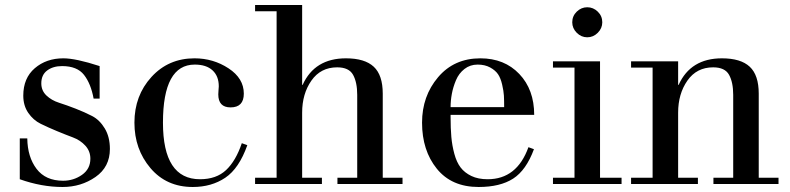

<svg xmlns="http://www.w3.org/2000/svg" viewBox="-20 -735 3154 767"><path d="M378 -471V-341H354Q343 -401 315.5 -436Q288 -471 228 -471Q192 -471 168.5 -453.5Q145 -436 145 -402Q145 -373 165.5 -353.5Q186 -334 216 -324.5Q246 -315 282 -301Q318 -287 348 -271.5Q378 -256 398.5 -222Q419 -188 419 -140Q419 -68 361.5 -28Q304 12 230 12Q146 12 59 -19V-182H89Q90 -108 126 -60.5Q162 -13 232 -13Q274 -13 307.5 -36.5Q341 -60 341 -101Q341 -131 321 -153Q301 -175 271.5 -186Q242 -197 207 -211.5Q172 -226 142.5 -240.5Q113 -255 93 -284Q73 -313 73 -353Q73 -423 119 -462.5Q165 -502 233 -502Q283 -502 378 -471Z M946 -163 968 -155Q935 -62 880 -25Q825 12 750 12Q645 12 581 -63.5Q517 -139 517 -245Q517 -353 585 -427.5Q653 -502 757 -502Q832 -502 893 -462Q954 -422 954 -361Q954 -306 901 -306Q852 -306 852 -358Q852 -366 853 -376Q854 -386 854 -390Q854 -431 829 -454Q804 -477 758 -477Q631 -477 631 -245Q631 -19 779 -19Q844 -19 883 -55.5Q922 -92 946 -163Z M999 -25H1085V-690H999V-715H1187V-396H1189Q1237 -502 1362 -502Q1437 -502 1473 -468.5Q1509 -435 1509 -361V-25H1588V0H1328V-25H1407V-356Q1407 -406 1390.5 -436Q1374 -466 1327 -466Q1261 -466 1224 -413Q1187 -360 1187 -285V-25H1266V0H999Z M2114 -276H1780V-268Q1780 -222 1783 -188Q1786 -154 1795 -120.5Q1804 -87 1820 -66Q1836 -45 1863 -32Q1890 -19 1928 -19Q2045 -19 2091 -147L2113 -139Q2082 -55 2030 -21.5Q1978 12 1892 12Q1784 12 1725 -61Q1666 -134 1666 -245Q1666 -351 1730 -426.5Q1794 -502 1899 -502Q1995 -502 2054.5 -439.5Q2114 -377 2114 -276ZM1780 -307H1994Q1994 -335 1993 -353Q1992 -371 1986 -397Q1980 -423 1969.5 -438.5Q1959 -454 1938 -465.5Q1917 -477 1888 -477Q1858 -477 1835.5 -459.5Q1813 -442 1801.5 -414.5Q1790 -387 1785 -360Q1780 -333 1780 -307Z M2275 -25V-465H2189V-490H2377V-25H2463V0H2189V-25ZM2266 -646Q2266 -671 2284 -688.5Q2302 -706 2326 -706Q2350 -706 2368 -688.5Q2386 -671 2386 -646Q2386 -622 2368 -604Q2350 -586 2326 -586Q2302 -586 2284 -604Q2266 -622 2266 -646Z M2501 -25H2587V-465H2501V-490H2689V-396H2691Q2739 -502 2864 -502Q2939 -502 2975 -468.5Q3011 -435 3011 -361V-25H3090V0H2830V-25H2909V-356Q2909 -406 2892.5 -436Q2876 -466 2829 -466Q2763 -466 2726 -413Q2689 -360 2689 -285V-25H2768V0H2501Z"/></svg>

Font: Justus
Style: Roman
Weight: 500
Version: Version 001.001